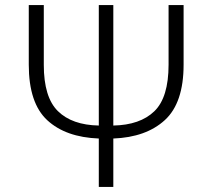

<svg xmlns="http://www.w3.org/2000/svg" viewBox="-20 -734 812 754"><path d="M368 0V-190Q238 -195 165.5 -262Q93 -329 93 -480V-714H152V-479Q152 -352 207.5 -297.5Q263 -243 368 -241V-714H425V-241Q530 -243 586 -297Q642 -351 642 -480V-714H701V-480Q701 -330 627.5 -262.5Q554 -195 425 -190V0Z"/></svg>

Font: Noto Sans Light
Style: Regular
Weight: 300
Designer: Monotype Design Team
Foundry: Monotype Imaging Inc.
Version: Version 2.007